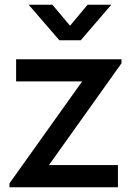

<svg xmlns="http://www.w3.org/2000/svg" viewBox="-20 -790 572 810"><path d="M101 -770H201L275.5 -681.5L349.5 -770H449.5L320.5 -620H230.5ZM20 0V-16.5L326.5 -446.5H48V-540H492.5V-523L186.5 -93.5H477.5V0Z"/></svg>

Font: Manrope ExtraLight SemiBold
Style: Regular
Weight: 600
Version: Version 4.504